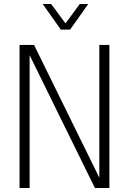

<svg xmlns="http://www.w3.org/2000/svg" viewBox="-20 -933 640 953"><path d="M77 0V-710H149L473 -51V-710H523V0H451L127 -659V0ZM192 -913H234L305 -817L376 -913H418L328 -786H282Z"/></svg>

Font: Geist Mono ExtraLight
Style: Regular
Weight: 200
Monospace: yes
Designer: Basement.studio, Andrés Briganti, Mateo Zaragoza
Foundry: Basement.studio, Vercel, Andrés Briganti, Guido Ferreyra, Mateo Zaragoza
Version: Version 1.500; ttfautohint (v1.8.4.7-5d5b)